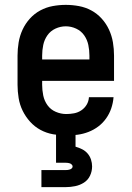

<svg xmlns="http://www.w3.org/2000/svg" viewBox="-20 -548 540 788"><path d="M252 8Q225 8 197.5 3Q170 -2 146 -15Q122 -28 103.5 -48.5Q85 -69 73 -93.5Q61 -118 56.5 -145.5Q52 -173 52 -200V-320Q52 -347 56.5 -374Q61 -401 72.5 -426Q84 -451 102.5 -471.5Q121 -492 145 -505Q169 -518 196 -523Q223 -528 250 -528Q277 -528 304 -523Q331 -518 355 -505Q379 -492 397.5 -471.5Q416 -451 427.5 -426Q439 -401 443.5 -374Q448 -347 448 -320V-216H153V-200Q153 -178 157.5 -156Q162 -134 175 -116Q188 -98 209 -89Q230 -80 252 -80Q268 -80 284 -83Q300 -86 313.5 -95Q327 -104 335.5 -118Q344 -132 345 -149H446Q444 -125 436.5 -103Q429 -81 415.5 -62Q402 -43 383.5 -29Q365 -15 343 -6.5Q321 2 298 5Q275 8 252 8ZM347 -304V-320Q347 -342 342.5 -363.5Q338 -385 325.5 -403Q313 -421 292.5 -430.5Q272 -440 250 -440Q228 -440 207.5 -430.5Q187 -421 174.5 -403Q162 -385 157.5 -363.5Q153 -342 153 -320V-304ZM150 220V150H250Q254 150 258.5 149.5Q263 149 267 147.5Q271 146 274.5 143Q278 140 278 135Q278 131 274.5 127.5Q271 124 267 122.5Q263 121 258.5 120.5Q254 120 250 120H210V0H290V54Q304 58 317 64.5Q330 71 339.5 82Q349 93 353.5 107Q358 121 358 135Q358 155 349.5 173Q341 191 324.5 201.5Q308 212 288.5 216Q269 220 250 220Z"/></svg>

Font: Zed Mono Semibold
Style: Regular
Weight: 600
Monospace: yes
Designer: Belleve Invis
Foundry: Belleve Invis
Version: Version 1.0.0; ttfautohint (v1.8.4)